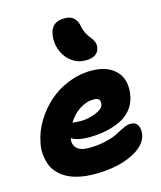

<svg xmlns="http://www.w3.org/2000/svg" viewBox="-123 -912 857 1019"><g transform="rotate(-15 305.5 -403.0)"><path d="M378.9 -578.1Q339.4 -578.1 307.1 -600.8Q274.9 -623.5 258.3 -659.7Q241.7 -695.8 243.2 -735.8Q245.6 -780.8 266.4 -802Q287.1 -823.2 330.1 -823.2Q392.1 -823.2 402.8 -755.9Q406.7 -734.4 417.5 -715.6Q428.2 -696.8 438 -685.8Q447.8 -674.8 453.9 -659.2Q460 -643.6 456.1 -626Q446.8 -578.1 378.9 -578.1ZM272 17.1Q223.1 17.1 183.3 8.1Q143.6 -1 116.2 -16.8Q88.9 -32.7 69.3 -54.9Q49.8 -77.1 41.3 -104Q32.7 -130.9 30.5 -161.1Q28.3 -191.4 36.1 -223.1Q46.9 -278.3 78.9 -331.3Q110.8 -384.3 156.7 -425.8Q202.6 -467.3 264.9 -492.7Q327.1 -518.1 393.1 -518.1Q484.4 -518.1 530.3 -467.8Q576.2 -417.5 559.1 -332Q550.8 -290.5 524.7 -259.8Q498.5 -229 460.4 -212.2Q422.4 -195.3 380.9 -187.3Q339.4 -179.2 293 -179.2Q227.5 -179.2 195.8 -200.2Q189.9 -167.5 209 -146.2Q228 -125 276.9 -125Q328.6 -125 371.6 -135.5Q414.6 -146 437 -158.4Q459.5 -170.9 482.2 -181.4Q504.9 -191.9 521 -191.9Q550.8 -191.9 561.8 -170.2Q572.8 -148.4 566.9 -118.2Q555.2 -60.1 473.6 -21.5Q392.1 17.1 272 17.1ZM366.2 -367.2Q326.2 -367.2 288.8 -342.8Q251.5 -318.4 226.1 -276.9Q259.8 -273.9 269 -273.9Q313 -273.9 354 -290.5Q395 -307.1 399.9 -331.1Q402.8 -349.6 395 -358.4Q387.2 -367.2 366.2 -367.2Z"/></g></svg>

Font: Shantell Sans Bouncy
Style: Italic
Weight: 800
Italic angle: -11.31°
Designer: Stephen Nixon, Anya Danilova, Shantell Martin
Foundry: Arrow Type
Version: Version 1.006;[9816181b4]